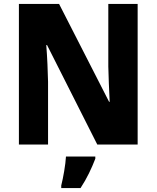

<svg xmlns="http://www.w3.org/2000/svg" viewBox="-20 -734 795 975"><path d="M679 0V-714H530V-396C531 -344 534 -279 537 -217H534L280 -714H76V0H224V-319C223 -372 220 -441 215 -505H219L474 0ZM464 72V61H315C313 101 301 169 291 208V221H389C422 171 445 121 464 72Z"/></svg>

Font: Noto Sans Thai SemCond ExtBd
Style: Regular
Weight: 800
Width: 4
Designer: Monotype Design Team
Foundry: Monotype Imaging Inc.
Version: Version 2.002